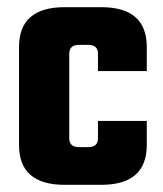

<svg xmlns="http://www.w3.org/2000/svg" viewBox="-20 -515 453 535"><path d="M389 -317H253V-365Q253 -390 226 -390H200Q173 -390 173 -365V-130Q173 -105 200 -105H226Q253 -105 253 -130V-178H389V-111Q389 0 262 0H160Q33 0 33 -111V-384Q33 -495 160 -495H262Q389 -495 389 -384Z"/></svg>

Font: Teko Semibold
Style: Regular
Weight: 600
Designer: Manushi Parikh, Jonny Pinhorn
Foundry: Indian Type Foundry
Version: Version 1.105;PS 1.0;hotconv 1.0.78;makeotf.lib2.5.61930; tt